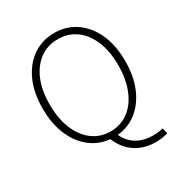

<svg xmlns="http://www.w3.org/2000/svg" viewBox="-207 -887 1134 1204"><g transform="rotate(-30 360.0 -285.0)"><path d="M360 13Q273 13 205.5 -34Q138 -81 99.5 -166Q61 -251 61 -366Q61 -481 99.5 -565Q138 -649 205.5 -695Q273 -741 360 -741Q447 -741 514.5 -695Q582 -649 620.5 -565Q659 -481 659 -366Q659 -251 620.5 -166Q582 -81 514.5 -34Q447 13 360 13ZM360 -29Q435 -29 490.5 -71Q546 -113 577 -188.5Q608 -264 608 -366Q608 -467 577 -541Q546 -615 490.5 -655.5Q435 -696 360 -696Q286 -696 230 -655.5Q174 -615 143 -541Q112 -467 112 -366Q112 -264 143 -188.5Q174 -113 230 -71Q286 -29 360 -29ZM572 171Q509 171 460 148.5Q411 126 378 87Q345 48 328 0L381 -2Q396 38 423.5 67Q451 96 490 111Q529 126 577 126Q602 126 619.5 123.5Q637 121 650 117L661 158Q647 163 623 167Q599 171 572 171Z"/></g></svg>

Font: Noto Sans KR Thin ExtraLight
Style: Regular
Weight: 250
Version: Version 2.004-H2;hotconv 1.0.118;makeotfexe 2.5.65603